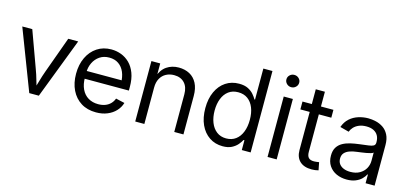

<svg xmlns="http://www.w3.org/2000/svg" viewBox="-65 -1195 3522 1657"><g transform="rotate(15 1696.5 -366.0)"><path d="M232.4 0 25.4 -540H114.7L232.4 -216.8Q250 -169.9 262.9 -123.3Q275.9 -76.7 289.6 -32.2H261.7Q275.9 -76.7 288.8 -123.3Q301.8 -169.9 318.8 -216.8L436 -540H524.9L317.9 0Z M830.6 11.7Q752.4 11.7 696.3 -23.4Q640.1 -58.6 609.6 -121.3Q579.1 -184.1 579.1 -266.6Q579.1 -349.1 609.4 -412.6Q639.6 -476.1 694.1 -512Q748.5 -547.9 821.3 -547.9Q866.7 -547.9 908.9 -532Q951.2 -516.1 984.6 -483.2Q1018.1 -450.2 1037.6 -398.7Q1057.1 -347.2 1057.1 -275.9V-243.7H631.8V-313H1012.7L975.1 -287.6Q975.1 -342.3 957.3 -384.8Q939.5 -427.2 905 -451.2Q870.6 -475.1 821.3 -475.1Q772 -475.1 736.1 -450.7Q700.2 -426.3 680.9 -386Q661.6 -345.7 661.6 -297.4V-254.4Q661.6 -194.3 682.4 -150.9Q703.1 -107.4 741.2 -84.5Q779.3 -61.5 830.6 -61.5Q865.2 -61.5 892.6 -71.8Q919.9 -82 939.2 -101.6Q958.5 -121.1 968.3 -148.4L1047.4 -130.4Q1035.2 -88.9 1005.1 -56.9Q975.1 -24.9 930.7 -6.6Q886.2 11.7 830.6 11.7Z M1260.7 -325.2V0H1179.2V-540H1257.8V-410.2H1244.1Q1268.6 -483.9 1315.2 -515.6Q1361.8 -547.4 1423.3 -547.4Q1478 -547.4 1520.3 -524.7Q1562.5 -502 1586.2 -456.5Q1609.9 -411.1 1609.9 -343.3V0H1527.8V-336.4Q1527.8 -401.4 1493.9 -437.5Q1460 -473.6 1401.4 -473.6Q1361.3 -473.6 1329.3 -456.5Q1297.4 -439.5 1279.1 -406.2Q1260.7 -373 1260.7 -325.2Z M1961.9 11.2Q1894.5 11.2 1842.8 -23.4Q1791 -58.1 1762.2 -120.8Q1733.4 -183.6 1733.4 -269Q1733.4 -353.5 1762.5 -416.3Q1791.5 -479 1843 -513.2Q1894.5 -547.4 1961.9 -547.4Q2011.2 -547.4 2042.7 -531.2Q2074.2 -515.1 2093.5 -492.4Q2112.8 -469.7 2123.5 -450.2H2128.9V-727.5H2210.4V0H2131.3V-87.9H2123.5Q2112.8 -67.4 2093.3 -44.4Q2073.7 -21.5 2042 -5.1Q2010.3 11.2 1961.9 11.2ZM1973.6 -62Q2023.9 -62 2059.1 -88.4Q2094.2 -114.7 2112.5 -161.6Q2130.9 -208.5 2130.9 -269.5Q2130.9 -331.1 2112.5 -377Q2094.2 -422.9 2059.3 -448.5Q2024.4 -474.1 1973.6 -474.1Q1922.9 -474.1 1887.7 -447.8Q1852.5 -421.4 1834.5 -375Q1816.4 -328.6 1816.4 -269.5Q1816.4 -210 1834.7 -163.1Q1853 -116.2 1888.2 -89.1Q1923.3 -62 1973.6 -62Z M2361.3 0V-540H2442.9V0ZM2402.3 -634.3Q2378.9 -634.3 2362.1 -650.4Q2345.2 -666.5 2345.2 -689.5Q2345.2 -712.4 2362.1 -728.3Q2378.9 -744.1 2402.3 -744.1Q2425.8 -744.1 2442.6 -728.3Q2459.5 -712.4 2459.5 -689.5Q2459.5 -666.5 2442.6 -650.4Q2425.8 -634.3 2402.3 -634.3Z M2805.2 -540V-469.7H2528.8V-540ZM2612.3 -671.9H2693.8V-135.3Q2693.8 -99.1 2709.2 -82.8Q2724.6 -66.4 2759.3 -66.9Q2767.6 -66.9 2780 -68.6Q2792.5 -70.3 2802.7 -71.8L2816.4 -2.4Q2803.2 1.5 2787.4 3.4Q2771.5 5.4 2756.3 5.4Q2687.5 5.9 2649.9 -29.3Q2612.3 -64.5 2612.3 -128.9Z M3070.3 11.7Q3019 11.7 2977.5 -7.3Q2936 -26.4 2911.4 -63.2Q2886.7 -100.1 2886.7 -153.3Q2886.7 -198.2 2904.3 -226.8Q2921.9 -255.4 2951.9 -272.2Q2981.9 -289.1 3019.5 -297.9Q3057.1 -306.6 3097.7 -311.5Q3145.5 -317.9 3176.3 -321.5Q3207 -325.2 3221.7 -333.7Q3236.3 -342.3 3236.3 -362.3V-367.7Q3236.3 -401.4 3222.9 -425.3Q3209.5 -449.2 3183.3 -462.4Q3157.2 -475.6 3118.7 -475.6Q3080.1 -475.6 3051.8 -463.4Q3023.4 -451.2 3005.9 -431.9Q2988.3 -412.6 2981 -391.6L2901.4 -412.6Q2918.5 -460.9 2951.7 -490.5Q2984.9 -520 3028.1 -533.7Q3071.3 -547.4 3116.7 -547.4Q3148.4 -547.4 3183.6 -539.3Q3218.8 -531.2 3249.3 -511Q3279.8 -490.7 3298.8 -454.3Q3317.9 -418 3317.9 -361.3V0H3237.3V-77.1H3232.4Q3222.7 -56.6 3202.1 -36.1Q3181.6 -15.6 3148.9 -2Q3116.2 11.7 3070.3 11.7ZM3083.5 -60.5Q3132.8 -60.5 3167 -80.3Q3201.2 -100.1 3218.8 -131.8Q3236.3 -163.6 3236.3 -199.7V-273.9Q3231 -267.6 3214.1 -262.7Q3197.3 -257.8 3175.3 -253.9Q3153.3 -250 3131.6 -247.1Q3109.9 -244.1 3094.7 -242.2Q3059.6 -238.3 3031 -228Q3002.4 -217.8 2985.8 -199Q2969.2 -180.2 2969.2 -148.9Q2969.2 -120.6 2983.9 -100.8Q2998.5 -81.1 3024.4 -70.8Q3050.3 -60.5 3083.5 -60.5Z"/></g></svg>

Font: V-Inter
Style: Regular-375
Weight: 375
Designer: Rasmus Andersson
Foundry: rsms
Version: Version 4.000;git-4146feb